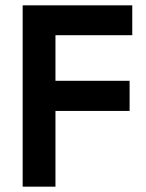

<svg xmlns="http://www.w3.org/2000/svg" viewBox="-20 -700 549 720"><path d="M65 -680H476V-568H188V-397H466V-284H188V0H65Z"/></svg>

Font: Teachers SemiBold
Style: Regular
Weight: 600
Designer: Alfredo Marco Pradil & Chank Diesel
Version: Version 0.009